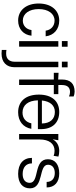

<svg xmlns="http://www.w3.org/2000/svg" viewBox="748 -1524 1009 2546"><g transform="rotate(90 1253.0 -251.5)"><path d="M454 -164H379C370 -95 320 -49 254 -49C162 -49 101 -133 101 -259C101 -387 162 -470 254 -470C325 -470 378 -423 387 -352H462C450 -461 368 -532 254 -532C116 -532 27 -424 27 -259C27 -95 116 13 253 13C364 13 443 -57 454 -164Z M599 -520H526V0H599ZM525 -567H600V-643H525Z M872 60V-520H799V60C799 131 760 172 692 172C674 172 656 171 643 168V230C658 232 676 233 691 233C805 233 872 168 872 60ZM798 -567H873V-643H798Z M1035 -569V-518L946 -523V-460H1035V0H1108V-460H1229V-520H1108V-568C1108 -639 1140 -675 1200 -675C1220 -675 1242 -670 1260 -661V-723C1242 -731 1218 -736 1196 -736C1090 -736 1035 -679 1035 -569Z M1689 -162H1616C1601 -88 1547 -45 1473 -45C1374 -45 1314 -120 1311 -249H1693V-289C1693 -442 1608 -532 1465 -532C1320 -532 1235 -432 1235 -262C1235 -90 1322 13 1469 13C1587 13 1669 -52 1689 -162ZM1313 -302C1324 -412 1379 -474 1465 -474C1560 -474 1616 -411 1618 -302Z M1830 0V-273C1830 -397 1885 -470 1980 -470C2002 -470 2027 -466 2047 -458L2057 -521C2038 -528 2010 -532 1982 -532C1914 -532 1858 -501 1830 -448H1828L1840 -520H1757V0Z M2280 -532C2162 -532 2092 -476 2092 -382C2092 -187 2405 -273 2405 -141C2405 -82 2362 -47 2288 -47C2200 -47 2147 -92 2147 -170H2074C2074 -55 2153 13 2286 13C2407 13 2478 -45 2478 -144C2478 -331 2165 -255 2165 -383C2165 -439 2206 -473 2274 -473C2349 -473 2393 -433 2393 -365H2466C2466 -470 2397 -532 2280 -532Z"/></g></svg>

Font: Non Bureau Light
Style: Regular
Weight: 300
Designer: Jona Saucedo
Foundry: Non Foundry
Version: Version 1.000;FEAKit 1.0